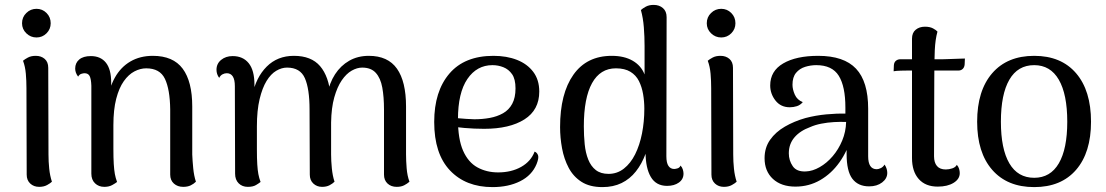

<svg xmlns="http://www.w3.org/2000/svg" viewBox="-20 -751 4518 784"><path d="M129 -598Q105 -598 87.5 -615Q70 -632 70 -656Q70 -681 87.5 -698Q105 -715 129 -715Q153 -715 170 -698Q187 -681 187 -656Q187 -632 170 -615Q153 -598 129 -598ZM178 -120Q178 -91 181 -62Q184 -33 192 -9Q186 -3 172.5 4.5Q159 12 140 12Q118 12 103.5 -1.5Q89 -15 89 -38L88 -391Q88 -421 85.5 -450Q83 -479 74 -503Q81 -509 94 -516Q107 -523 126 -523Q148 -523 162.5 -510.5Q177 -498 177 -474Z M406 12Q383 12 368 -2.5Q353 -17 353 -42V-401Q352 -429 346 -440.5Q340 -452 325 -452Q320 -452 312 -449.5Q304 -447 299 -438Q287 -454 287 -471Q287 -494 303.5 -508Q320 -522 351 -522Q391 -522 412.5 -495Q434 -468 434 -414V-352L418 -331Q425 -391 449 -434Q473 -477 512.5 -500Q552 -523 604 -523Q687 -523 726 -470.5Q765 -418 765 -316V-120Q766 -95 769 -64Q772 -33 780 -9Q771 0 758.5 6Q746 12 728 12Q705 12 690 -1.5Q675 -15 675 -38V-304Q674 -386 653.5 -429Q633 -472 577 -472Q553 -472 529 -459.5Q505 -447 485.5 -419.5Q466 -392 454.5 -347.5Q443 -303 443 -240Q443 -182 443 -144Q443 -106 444.5 -81.5Q446 -57 449 -40.5Q452 -24 458 -8Q452 -3 438.5 4.5Q425 12 406 12Z M1638 -120Q1638 -95 1640.5 -64Q1643 -33 1652 -9Q1643 -1 1630.5 5.5Q1618 12 1600 12Q1577 12 1562.5 -1.5Q1548 -15 1548 -38V-304Q1548 -355 1541 -393.5Q1534 -432 1514.5 -453.5Q1495 -475 1459 -475Q1438 -475 1416 -462.5Q1394 -450 1375.5 -423Q1357 -396 1345 -353.5Q1333 -311 1332 -251V-120Q1332 -95 1335 -64Q1338 -33 1346 -9Q1338 -1 1325.5 5.5Q1313 12 1295 12Q1274 12 1259.5 -1.5Q1245 -15 1245 -38L1244 -304Q1244 -388 1225 -431.5Q1206 -475 1152 -475Q1130 -475 1108 -462Q1086 -449 1068.5 -420.5Q1051 -392 1040 -346Q1029 -300 1029 -235Q1029 -178 1029 -141Q1029 -104 1030.5 -80Q1032 -56 1035 -40Q1038 -24 1044 -8Q1038 -3 1025.5 4.5Q1013 12 992 12Q969 12 954.5 -2.5Q940 -17 940 -42L939 -399Q939 -426 930.5 -439Q922 -452 906 -452Q897 -452 888.5 -447.5Q880 -443 875 -433Q864 -448 864 -466Q864 -491 883 -506.5Q902 -522 930 -522Q972 -522 995.5 -493Q1019 -464 1019 -405V-345L1010 -361Q1025 -435 1069 -479Q1113 -523 1180 -523Q1251 -523 1287 -481Q1323 -439 1330 -360L1316 -363Q1325 -412 1348 -447.5Q1371 -483 1406 -503Q1441 -523 1486 -523Q1564 -523 1601 -470.5Q1638 -418 1638 -316Z M1991 13Q1882 13 1817.5 -55Q1753 -123 1753 -253Q1753 -378 1815 -450.5Q1877 -523 1995 -523Q2049 -523 2091 -506.5Q2133 -490 2157.5 -457.5Q2182 -425 2182 -377Q2182 -302 2121.5 -263.5Q2061 -225 1957 -225Q1916 -225 1876.5 -228.5Q1837 -232 1795 -241L1797 -275Q1822 -271 1853 -268Q1884 -265 1917 -264Q1950 -264 1980 -269.5Q2010 -275 2034 -288.5Q2058 -302 2071.5 -327Q2085 -352 2085 -390Q2085 -428 2071 -448Q2057 -468 2035.5 -476.5Q2014 -485 1991 -485Q1927 -485 1888.5 -428.5Q1850 -372 1850 -264Q1850 -183 1871 -135.5Q1892 -88 1929.5 -67.5Q1967 -47 2014 -47Q2068 -47 2108 -69.5Q2148 -92 2163 -132Q2173 -128 2177 -117Q2181 -106 2171 -81Q2152 -35 2104 -11Q2056 13 1991 13Z M2440 13Q2388 13 2354.5 -8.5Q2321 -30 2302 -66Q2283 -102 2275 -145.5Q2267 -189 2267 -232Q2267 -369 2321.5 -446Q2376 -523 2478 -523Q2529 -523 2563.5 -503Q2598 -483 2612 -447V-563Q2612 -601 2609 -639.5Q2606 -678 2597 -710Q2603 -716 2616.5 -723.5Q2630 -731 2649 -731Q2672 -731 2687 -718Q2702 -705 2702 -681L2701 -113Q2701 -86 2709.5 -73.5Q2718 -61 2733 -61Q2738 -61 2746.5 -63.5Q2755 -66 2759 -75Q2766 -67 2768.5 -58Q2771 -49 2771 -42Q2771 -19 2752 -5.5Q2733 8 2704 8Q2659 8 2637.5 -28.5Q2616 -65 2616 -130V-211L2638 -218Q2632 -166 2616.5 -124Q2601 -82 2576.5 -51Q2552 -20 2518 -3.5Q2484 13 2440 13ZM2465 -41Q2500 -41 2527.5 -62.5Q2555 -84 2573.5 -121Q2592 -158 2601.5 -206Q2611 -254 2611 -307Q2611 -337 2606 -366.5Q2601 -396 2589 -420Q2577 -444 2554 -458Q2531 -472 2495 -472Q2431 -472 2397.5 -411.5Q2364 -351 2364 -235Q2364 -197 2367.5 -162Q2371 -127 2382 -99.5Q2393 -72 2413 -56.5Q2433 -41 2465 -41Z M2925 -598Q2901 -598 2883.5 -615Q2866 -632 2866 -656Q2866 -681 2883.5 -698Q2901 -715 2925 -715Q2949 -715 2966 -698Q2983 -681 2983 -656Q2983 -632 2966 -615Q2949 -598 2925 -598ZM2974 -120Q2974 -91 2977 -62Q2980 -33 2988 -9Q2982 -3 2968.5 4.5Q2955 12 2936 12Q2914 12 2899.5 -1.5Q2885 -15 2885 -38L2884 -391Q2884 -421 2881.5 -450Q2879 -479 2870 -503Q2877 -509 2890 -516Q2903 -523 2922 -523Q2944 -523 2958.5 -510.5Q2973 -498 2973 -474Z M3529 10Q3484 10 3460.5 -21Q3437 -52 3437 -122V-202L3457 -194Q3441 -135 3408 -88.5Q3375 -42 3329 -15.5Q3283 11 3228 11Q3170 11 3136 -20.5Q3102 -52 3102 -105Q3102 -148 3124.5 -180Q3147 -212 3185 -234Q3223 -256 3269 -269Q3311 -280 3354 -284Q3397 -288 3432 -287V-312Q3432 -398 3405 -441.5Q3378 -485 3313 -485Q3290 -485 3267.5 -478Q3245 -471 3230.5 -453.5Q3216 -436 3216 -405Q3216 -386 3225.5 -364.5Q3235 -343 3258 -334Q3248 -322 3234 -317.5Q3220 -313 3205 -313Q3168 -313 3146.5 -340.5Q3125 -368 3125 -402Q3125 -461 3178 -492Q3231 -523 3321 -523Q3426 -523 3475.5 -470.5Q3525 -418 3525 -307V-113Q3525 -60 3560 -60Q3567 -60 3576.5 -64.5Q3586 -69 3592 -79Q3598 -70 3600.5 -61.5Q3603 -53 3603 -45Q3603 -22 3582 -6Q3561 10 3529 10ZM3271 -51Q3298 -52 3327 -68.5Q3356 -85 3380 -113Q3404 -141 3419 -177Q3434 -213 3435 -253Q3412 -254 3385.5 -252.5Q3359 -251 3333.5 -246Q3308 -241 3288 -232Q3247 -217 3224 -190Q3201 -163 3201 -125Q3201 -96 3217 -72.5Q3233 -49 3271 -51Z M3809 11Q3759 11 3731.5 -20Q3704 -51 3704 -106V-593Q3704 -617 3719 -629.5Q3734 -642 3757 -642Q3777 -642 3790 -635Q3803 -628 3808 -622Q3799 -590 3797 -545.5Q3795 -501 3795 -427L3794 -113Q3794 -87 3806 -73Q3818 -59 3842 -59Q3855 -59 3868.5 -63.5Q3882 -68 3887 -78Q3894 -70 3896.5 -61Q3899 -52 3899 -44Q3899 -20 3874 -4.5Q3849 11 3809 11ZM3629 -460 3630 -485Q3631 -497 3638.5 -503Q3646 -509 3656 -509H3828Q3832 -509 3845 -509.5Q3858 -510 3874 -510.5Q3890 -511 3903 -511.5Q3916 -512 3920 -512L3919 -488Q3918 -476 3911 -469.5Q3904 -463 3894 -463H3689Q3679 -463 3659 -462.5Q3639 -462 3629 -460Z M4203 13Q4093 13 4031.5 -57.5Q3970 -128 3970 -254Q3970 -381 4031.5 -452Q4093 -523 4203 -523Q4313 -523 4374 -452Q4435 -381 4435 -254Q4435 -128 4374 -57.5Q4313 13 4203 13ZM4203 -25Q4269 -25 4303.5 -84Q4338 -143 4338 -254Q4338 -366 4303.5 -425.5Q4269 -485 4203 -485Q4136 -485 4101.5 -425.5Q4067 -366 4067 -254Q4067 -143 4101.5 -84Q4136 -25 4203 -25Z"/></svg>

Font: Arima Thin Medium
Style: Regular
Weight: 500
Version: Version 1.100